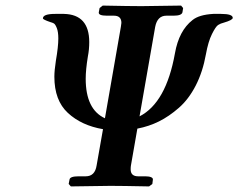

<svg xmlns="http://www.w3.org/2000/svg" viewBox="-20 -667 854 688"><path d="M744.1 -617.2H772Q814 -617.2 814 -603Q814 -595.2 782.2 -585.9Q770 -583 761.5 -577.4Q752.9 -571.8 739.5 -544.9Q726.1 -518.1 717.8 -472.2Q706.5 -409.2 681.2 -360.1Q655.8 -311 620.8 -280.5Q585.9 -250 549.6 -231.9Q513.2 -213.9 472.2 -206.1L449.2 -74.2Q448.2 -69.3 448.2 -60.1Q448.2 -35.2 475.1 -35.2H501Q514.2 -35.2 521.5 -32Q528.8 -28.8 527.8 -22.9L525.9 -7.8L514.2 1Q415 -1 376 -1L233.9 1L226.1 -7.8L229 -22.9Q230 -35.2 261.2 -35.2H287.1Q320.3 -35.2 326.2 -74.2L349.1 -204.1Q272 -217.3 223.4 -262.2Q174.8 -307.1 174.8 -392.1Q174.8 -414.1 180.2 -449.2Q189 -500 189 -528.8Q189 -552.7 183.6 -566.4Q178.2 -580.1 173.1 -583Q168 -585.9 160.2 -587.9Q134.3 -596.7 133.8 -601.1Q133.8 -617.2 178.2 -617.2H209Q299.8 -615.2 299.8 -516.1Q299.8 -489.3 294.9 -464.8Q287.1 -417 287.1 -384.8Q287.1 -274.9 356 -243.2L413.1 -570.8Q415 -583 415 -585Q415 -610.8 388.2 -610.8H362.8Q332 -610.8 334 -623L336.9 -638.2L348.1 -647Q448.2 -645 486.8 -645L628.9 -647L636.2 -638.2L633.8 -623Q630.9 -610.8 602.1 -610.8H576.2Q543.9 -610.8 536.1 -570.8L480 -250Q575.2 -298.8 606.9 -476.1Q621.1 -557.1 669.9 -595.2Q693.4 -614.3 744.1 -617.2Z"/></svg>

Font: Linux Libertine
Style: Semibold Italic
Weight: 600
Italic angle: -11.5°
Designer: Philipp H. Poll
Foundry: Philipp H. Poll
Version: Version 5.1.2 ; ttfautohint (v0.9)